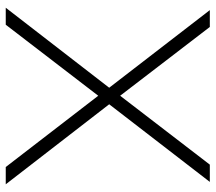

<svg xmlns="http://www.w3.org/2000/svg" viewBox="-61 -689 750 668"><g transform="rotate(-90 314.0 -355.0)"><path d="M66.9 -710 314.9 -388.2 562 -710H621.1L342.8 -350.1L612.8 0H554.2L314.9 -312L75.2 0H15.1L285.2 -350.1L6.8 -710Z"/></g></svg>

Font: Rawline Light
Style: Regular
Weight: 300
Designer: Matt McInerney, Pablo Impallari, Rodrigo Fuenzalida
Foundry: Matt McInerney, Pablo Impallari, Rodrigo Fuenzalida
Version: Version 4.020;PS 004.020;hotconv 1.0.88;makeotf.lib2.5.64775